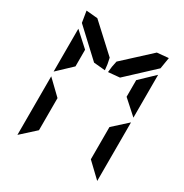

<svg xmlns="http://www.w3.org/2000/svg" viewBox="-209 -935 1217 1269"><g transform="rotate(30 400.0 -301.0)"><path d="M101 -278 209 -174V71L101 169ZM710 169 602 66V-180L710 -278ZM383 -534 388 -490 301 -498 100 -685 86 -771 173 -763 374 -578ZM99 -313V-640L207 -542V-415ZM708 -640V-313L600 -410V-537ZM417 -534 426 -578 627 -763 714 -771 700 -685 499 -498 412 -490Z"/></g></svg>

Font: Digital Numbers
Style: Regular
Weight: 400
Version: Version 001.102